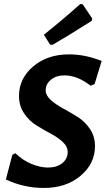

<svg xmlns="http://www.w3.org/2000/svg" viewBox="-20 -921 525 950"><path d="M377 -901 389 -900 436 -830 434 -818Q319 -745 240 -699L228 -700L197 -749Q291 -824 377 -901ZM321 -652Q403 -652 483 -619L448 -505L428 -497Q363 -548 299 -548Q258 -548 232 -526.5Q206 -505 206 -475Q206 -449 231 -426.5Q256 -404 292 -384.5Q328 -365 364 -342.5Q400 -320 425 -283Q450 -246 450 -198Q450 -111 378.5 -51Q307 9 197 9Q98 9 9 -33L41 -155L56 -163Q92 -128 135.5 -110Q179 -92 217 -92Q262 -92 288.5 -114Q315 -136 315 -168Q315 -196 290 -219Q265 -242 230 -260.5Q195 -279 159.5 -301Q124 -323 99 -360.5Q74 -398 74 -446Q74 -533 144.5 -592.5Q215 -652 321 -652Z"/></svg>

Font: Alegreya Sans SC
Style: Bold Italic
Weight: 700
Italic angle: -7°
Designer: Juan Pablo del Peral
Foundry: Huerta Tipografica
Version: Version 2.007